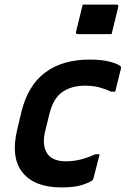

<svg xmlns="http://www.w3.org/2000/svg" viewBox="-20 -807 548 838"><path d="M372 -547Q428 -547 464 -536.5Q500 -526 507 -517Q509 -511 508 -508Q501 -482 495.5 -458Q490 -434 483 -407H465Q442 -418 414.5 -425.5Q387 -433 350 -433Q293 -433 253 -406Q213 -379 196 -311L179 -242Q161 -175 186 -137Q209 -103 267 -103Q303 -103 334.5 -111.5Q366 -120 397 -134H415Q408 -109 401.5 -81.5Q395 -54 388 -29Q387 -24 383 -20Q372 -11 339 0Q306 11 248 11Q131 11 78.5 -54Q26 -119 55 -241L74 -321Q103 -436 178.5 -491.5Q254 -547 372 -547ZM341 -787H488Q499 -787 496 -776L467 -658H320Q309 -658 312 -669Z"/></svg>

Font: Recursive Sn Lnr St SmB
Style: Italic
Weight: 600
Italic angle: -15°
Version: Version 1.079;hotconv 1.0.112;makeotfexe 2.5.65598; ttfautoh